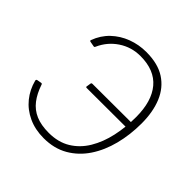

<svg xmlns="http://www.w3.org/2000/svg" viewBox="-194 -919 1095 1095"><g transform="rotate(45 353.5 -371.0)"><path d="M312 10Q243 10 188 -15.5Q133 -41 97 -85.5Q61 -130 46 -188Q45 -193 47 -195.5Q49 -198 54 -199L77 -203Q80 -204 83.5 -203Q87 -202 88 -197Q106 -143 134.5 -106Q163 -69 206 -50.5Q249 -32 311 -32Q387 -32 442 -65.5Q497 -99 532 -157.5Q567 -216 583.5 -291Q600 -366 600 -448Q600 -575 542.5 -643.5Q485 -712 372 -712Q299 -712 240.5 -673Q182 -634 153 -569Q150 -561 144 -562L111 -568Q109 -569 107.5 -570.5Q106 -572 107 -576Q128 -633 169 -672Q210 -711 264.5 -731.5Q319 -752 379 -752Q473 -752 532 -713.5Q591 -675 619.5 -606Q648 -537 648 -444Q648 -353 627 -271Q606 -189 564 -126Q522 -63 459 -26.5Q396 10 312 10ZM284 -366Q280 -366 278 -367.5Q276 -369 277 -373L281 -399Q282 -406 290 -406L616 -407L610 -367Z"/></g></svg>

Font: Libre Franklin Thin
Style: Italic
Weight: 100
Italic angle: -8°
Designer: Pablo Impallari, Rodrigo Fuenzalida, Nhung Nguyen
Foundry: Impallari Type
Version: Version 3.000